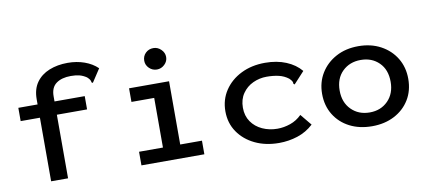

<svg xmlns="http://www.w3.org/2000/svg" viewBox="-64 -901 2529 1139"><g transform="rotate(-10 1200.0 -332.0)"><path d="M166 -383H50V-463H166V-494Q166 -555 194.5 -595Q223 -635 272.5 -655Q322 -675 384 -675Q438 -675 484.5 -658.5Q531 -642 563 -611L517 -541L511 -532L504 -536Q503 -545 499 -552Q495 -559 483 -570Q462 -584 440.5 -589.5Q419 -595 389 -595Q334 -595 301 -571Q268 -547 268 -494V-463H450V-383H268V0H166Z M710 0V-82H854V-381H717V-463H958V-82H1089V0ZM900 -544Q873 -544 853.5 -563Q834 -582 834 -608Q834 -636 853 -654.5Q872 -673 900 -673Q926 -673 946 -653.5Q966 -634 966 -608Q966 -582 946 -563Q926 -544 900 -544Z M1538 11Q1457 11 1393.5 -19.5Q1330 -50 1293 -104Q1256 -158 1256 -229Q1256 -299 1292.5 -354Q1329 -409 1392.5 -440.5Q1456 -472 1537 -472Q1608 -472 1663.5 -449Q1719 -426 1753 -385L1695 -322L1688 -315L1682 -320Q1682 -329 1678.5 -335.5Q1675 -342 1663 -354Q1637 -374 1604.5 -381.5Q1572 -389 1532 -389Q1489 -389 1450 -371Q1411 -353 1386.5 -317.5Q1362 -282 1362 -232Q1362 -183 1386.5 -147.5Q1411 -112 1452.5 -93Q1494 -74 1543 -74Q1582 -74 1621 -87.5Q1660 -101 1690 -131L1746 -63Q1704 -24 1650 -6.5Q1596 11 1538 11Z M2099 9Q2023 9 1964.5 -21Q1906 -51 1872.5 -105.5Q1839 -160 1839 -231Q1839 -301 1872.5 -355.5Q1906 -410 1964.5 -441.5Q2023 -473 2099 -473Q2175 -473 2233.5 -441.5Q2292 -410 2325 -355.5Q2358 -301 2358 -231Q2358 -160 2325 -106Q2292 -52 2233.5 -21.5Q2175 9 2099 9ZM2099 -74Q2166 -74 2209 -117.5Q2252 -161 2252 -232Q2252 -305 2209 -347.5Q2166 -390 2099 -390Q2032 -390 1988.5 -347.5Q1945 -305 1945 -232Q1945 -161 1988.5 -117.5Q2032 -74 2099 -74Z"/></g></svg>

Font: Inconsolata Expanded SemiBold
Style: Regular
Weight: 600
Width: 7
Monospace: yes
Designer: Raph Levien, Cyreal, Brenton Simpson
Foundry: Raph Levien, Cyreal, Google
Version: Version 3.001; ttfautohint (v1.8.2.53-6de2)